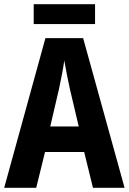

<svg xmlns="http://www.w3.org/2000/svg" viewBox="-20 -897 616 917"><path d="M434 -877H141V-782H434ZM424 0H575L377 -715H197L0 0H153L195 -171H382ZM314 -471 356 -293H220L262 -473C271 -516 282 -570 287 -608C293 -571 305 -513 314 -471Z"/></svg>

Font: Noto Sans Georgian Condensed Bold
Style: Regular
Weight: 700
Width: 3
Designer: Monotype Design Team, Akaki Razmadze
Foundry: Google LLC
Version: Version 2.005